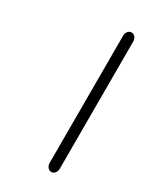

<svg xmlns="http://www.w3.org/2000/svg" viewBox="-171 -713 664 788"><g transform="rotate(30 161.0 -318.5)"><path d="M187 -17V-620Q187 -632 194 -640.5Q201 -649 211 -649Q221 -649 228 -640.5Q235 -632 235 -620V-17Q235 -5 228 3.5Q221 12 211 12Q201 12 194 3.5Q187 -5 187 -17Z"/></g></svg>

Font: Hoogli
Style: Regular
Weight: 400
Designer: Anand Singh Naorem
Foundry: Brand New Type
Version: Version 1.00 b007